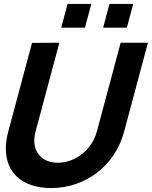

<svg xmlns="http://www.w3.org/2000/svg" viewBox="-20 -936 768 971"><path d="M289.6 -796H409.6L441.7 -916H321.7ZM501.6 -796H621.6L653.7 -916H533.7ZM238.3 15C412.3 15 561.3 -97 607.6 -270L728.2 -720H590.2L469.9 -271C445 -178 360.6 -113 272.6 -113C201.4 -113 153.4 -156.1 153.4 -224.9C153.4 -239.2 155.5 -254.6 159.9 -271L280.2 -720L141.9 -719L21.6 -270C13.4 -239.4 9.5 -210.6 9.5 -184.1C9.5 -60.8 95.1 15 238.3 15Z"/></svg>

Font: Manrope
Style: ExtraBoldItalic
Weight: 800
Italic angle: -15°
Designer: Mikhail Sharanda
Foundry: Mikhail Sharanda
Version: Version 4.502;hotconv 1.0.109;makeotfexe 2.5.65596